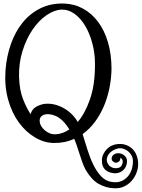

<svg xmlns="http://www.w3.org/2000/svg" viewBox="-20 -763 795 1077"><path d="M293 -9.8Q332 -11.7 369.1 -37.1Q355.5 -58.6 341.3 -75.2Q327.1 -91.8 310.5 -102.5Q294.9 -113.3 275.4 -118.7Q255.9 -124 239.3 -122.1Q221.7 -120.1 210.9 -109.4Q200.2 -98.6 203.1 -78.1Q204.1 -67.4 211.4 -55.2Q218.8 -43 230.5 -32.7Q242.2 -22.5 257.8 -15.6Q273.4 -8.8 293 -9.8ZM281.2 39.1Q227.5 38.1 176.3 7.8Q125 -22.5 85.9 -75.7Q46.9 -128.9 25.9 -203.1Q4.9 -277.3 10.7 -367.2Q16.6 -446.3 41 -515.6Q65.4 -585 106.9 -636.2Q148.4 -687.5 206.5 -716.3Q264.6 -745.1 338.9 -743.2Q397.5 -741.2 446.3 -714.4Q495.1 -687.5 530.8 -639.6Q566.4 -591.8 585.9 -524.9Q605.5 -458 605.5 -376Q604.5 -320.3 593.3 -266.1Q582 -211.9 561.5 -164.6Q541 -117.2 511.2 -77.6Q481.4 -38.1 443.4 -10.7Q456.1 30.3 470.2 75.7Q484.4 121.1 502.9 159.7Q521.5 198.2 546.9 225.6Q572.3 252.9 607.4 257.8Q642.6 262.7 665.5 251Q688.5 239.3 702.1 220.2Q715.8 201.2 721.2 178.7Q726.6 156.2 725.6 139.6Q725.6 123 717.8 108.9Q710 94.7 697.8 85Q685.5 75.2 670.4 70.8Q655.3 66.4 639.6 70.3Q624 74.2 610.8 82.5Q597.7 90.8 589.8 101.6Q582 112.3 579.6 125.5Q577.1 138.7 583 151.4Q588.9 164.1 598.6 170.9Q608.4 177.7 619.1 179.7Q629.9 181.6 639.6 179.7Q649.4 177.7 655.3 173.8Q664.1 166 668 149.4Q671.9 132.8 655.3 121.1Q656.2 128.9 652.3 136.7Q648.4 144.5 637.7 148.4Q627 151.4 618.2 146Q609.4 140.6 606.9 131.8Q604.5 123 609.9 113.3Q615.2 103.5 631.8 97.7Q638.7 95.7 648.9 96.7Q659.2 97.7 668.9 103Q678.7 108.4 685.5 117.7Q692.4 127 692.4 141.6Q692.4 156.2 687 168.9Q681.6 181.6 672.4 190.4Q663.1 199.2 651.4 204.1Q639.6 209 627 209Q614.3 209 601.6 205.6Q588.9 202.1 577.6 194.8Q566.4 187.5 559.6 174.8Q552.7 162.1 551.8 141.6Q550.8 121.1 558.6 104Q566.4 86.9 579.1 73.7Q591.8 60.5 608.4 53.2Q625 45.9 642.6 44.9Q668 43 688.5 50.8Q709 58.6 723.6 73.2Q738.3 87.9 746.1 108.4Q753.9 128.9 754.9 152.3Q755.9 177.7 746.6 203.6Q737.3 229.5 719.7 250Q702.1 270.5 676.8 282.7Q651.4 294.9 619.1 293Q572.3 291 532.7 268.1Q493.2 245.1 460.9 190.4Q449.2 168.9 440.4 143.1Q431.6 117.2 421.9 87.9Q416 68.4 409.7 50.3Q403.3 32.2 396.5 15.6Q343.8 40 281.2 39.1ZM324.2 -709Q283.2 -707 240.2 -677.2Q197.3 -647.5 162.6 -596.7Q127.9 -545.9 106.4 -477.5Q85 -409.2 86.9 -332Q88.9 -257.8 109.9 -205.1Q130.9 -152.3 152.3 -122.1Q155.3 -138.7 167.5 -151.9Q179.7 -165 204.1 -173.8Q226.6 -182.6 255.4 -181.2Q284.2 -179.7 313.5 -168Q342.8 -156.2 369.6 -134.3Q396.5 -112.3 416 -79.1Q457 -126 485.4 -208Q513.7 -290 512.7 -407.2Q512.7 -462.9 498.5 -517.6Q484.4 -572.3 459.5 -615.2Q434.6 -658.2 399.9 -684.1Q365.2 -710 324.2 -709Z"/></svg>

Font: Mystery Quest
Style: Regular
Weight: 400
Designer: Squid
Foundry: Font Diner, Inc DBA Sideshow
Version: Version 1.000